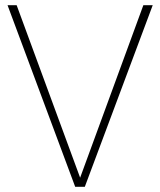

<svg xmlns="http://www.w3.org/2000/svg" viewBox="-20 -718 614 738"><path d="M306 0H269L9 -698H44L288 -35L531 -698H567Z"/></svg>

Font: Freesentation 1 Thin
Style: Regular
Weight: 250
Designer: glyphs from Roboto by Christian Robertson / Hangul glyphs from Noto Sans CJK(Source Han Sans) by Jang Soo-young and Kang
Foundry: PT&
Version: Version 2.001